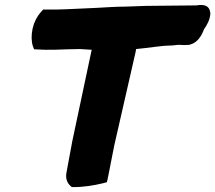

<svg xmlns="http://www.w3.org/2000/svg" viewBox="-20 -740 878 783"><path d="M113 -624C107 -596 108 -570 114 -552L119 -539L165 -537C188 -537 217 -537 258 -539C274 -539 290 -540 306 -540C320 -539 338 -538 354 -537L352 -528L275 -165L251 -36C246 -8 256 10 273 23H281C322 23 363 16 397 8L416 3L421 -20L446 -147L533 -528L535 -540C581 -544 640 -554 668 -554C690 -554 702 -558 713 -557C726 -556 738 -556 750 -557H752L754 -558C797 -568 811 -620 812 -621C824 -637 837 -661 838 -686V-688L837 -689C834 -727 792 -720 781 -718L576 -716L491 -713C451 -713 414 -710 375 -708C319 -706 262 -702 208 -701H156L146 -690C131 -673 119 -650 113 -624Z"/></svg>

Font: Vapor
Style: BlkObl
Weight: 900
Foundry: Cannot Into Space Fonts
Version: Version 0.179